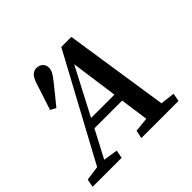

<svg xmlns="http://www.w3.org/2000/svg" viewBox="-200 -866 1053 1053"><g transform="rotate(-45 326.0 -339.5)"><path d="M222 -273H403L365 -547ZM-39 0 -30 -47 55 -59 382 -664H460L552 -57L636 -47L627 0H339L349 -47L433 -56L410 -220H195L111 -60L195 -47L186 0ZM94 -463Q120 -543 146 -622Q157 -655 171.5 -667Q186 -679 203 -679Q226 -679 240 -665.5Q254 -652 254 -632Q254 -616 246.5 -601Q239 -586 222 -565Q198 -535 174.5 -505.5Q151 -476 126 -446Z"/></g></svg>

Font: Source Serif 4 Semibold
Style: Italic
Weight: 600
Italic angle: -12°
Designer: Frank Grießhammer
Foundry: Adobe
Version: Version 4.005;hotconv 1.1.0;makeotfexe 2.6.0